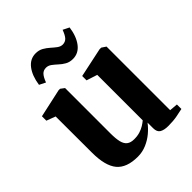

<svg xmlns="http://www.w3.org/2000/svg" viewBox="-214 -881 1015 1015"><g transform="rotate(-45 293.0 -373.5)"><path d="M452 9.5Q420.5 9.5 403.5 -0.8Q386.5 -11 386.5 -39V-81Q369.5 -58 344.5 -37Q319.5 -16 288.5 -2.8Q257.5 10.5 223 10.5Q140 10.5 103.2 -33.8Q66.5 -78 66.5 -177L66 -447.5L15.5 -466.5V-499.5L175 -534.5H186L207.5 -518.5V-178Q207.5 -139.5 213.5 -115.2Q219.5 -91 234.2 -79.8Q249 -68.5 275 -68.5Q299.5 -68.5 318.5 -74.5Q337.5 -80.5 352 -89.5Q366.5 -98.5 377 -107.5V-447.5L316.5 -467V-499.5L481 -534.5H493.5L517.5 -518.5V-43L564 -39V-5.5Q546.5 -1.5 518 4Q489.5 9.5 452 9.5ZM122 -628Q130.5 -687.5 157.8 -723Q185 -758.5 227 -758.5Q251.5 -758.5 269.8 -748Q288 -737.5 303 -724Q318 -710.5 331.8 -700.2Q345.5 -690 361 -689.5Q380.5 -689.5 392.8 -702.5Q405 -715.5 416 -745.5L451 -728Q443 -669 415.5 -633.2Q388 -597.5 346 -597.5Q321.5 -597.5 303.5 -607.8Q285.5 -618 270.8 -631.8Q256 -645.5 242 -655.8Q228 -666 212 -666Q192.5 -666 180.2 -653Q168 -640 157 -610.5Z"/></g></svg>

Font: Merriweather 96pt
Style: Bold
Weight: 700
Version: Version 2.100